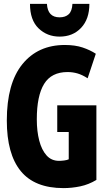

<svg xmlns="http://www.w3.org/2000/svg" viewBox="-20 -956 540 986"><path d="M306 10Q158 10 86.5 -77.5Q15 -165 15 -337Q15 -528 95 -626.5Q175 -725 313 -725Q366 -725 404.5 -712Q443 -699 472 -680L430 -554Q402 -572 377.5 -579Q353 -586 327 -586Q244 -586 206.5 -525Q169 -464 169 -343Q169 -282 181.5 -234Q194 -186 219 -158Q244 -130 283 -130Q296 -130 310.5 -132Q325 -134 333 -138V-278H274V-415H475V-32Q435 -8 392 1Q349 10 306 10ZM286 -768Q222 -768 178 -810.5Q134 -853 134 -936H221Q225 -867 286 -867Q316 -867 333 -883Q350 -899 352 -936H439Q439 -858 396.5 -813Q354 -768 286 -768Z"/></svg>

Font: Noto Sans Mono ExtraCondensed Black
Style: Regular
Weight: 900
Width: 2
Designer: Monotype Design Team
Foundry: Monotype Imaging Inc.
Version: Version 2.014